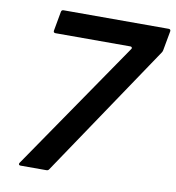

<svg xmlns="http://www.w3.org/2000/svg" viewBox="-84 -838 835 913"><g transform="rotate(10 333.0 -381.5)"><path d="M76 0Q70 0 68 -3.5Q66 -7 69 -12L498 -637Q500 -639 500 -642Q500 -649 491 -649H130Q125 -649 122.5 -652Q120 -655 121 -660L138 -754Q140 -763 149 -763H657Q662 -763 664.5 -760Q667 -757 666 -752L649 -659Q648 -653 645 -648L213 -6Q209 0 201 0Z"/></g></svg>

Font: Open Sauce Two SemiBold Italic
Style: Regular
Weight: 600
Italic angle: -10°
Designer: Alfredo Marco Pradil
Foundry: Creative Sauce Fz LLC
Version: Version 1.477